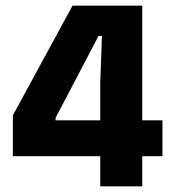

<svg xmlns="http://www.w3.org/2000/svg" viewBox="-20 -659 611 679"><path d="M334.5 0V-366L340.5 -532H328.5L176.5 -242V-180L117 -233.5H554.5V-106.5H25.5V-251L236.5 -639H483V0Z"/></svg>

Font: Anek Bangla
Style: Bold
Weight: 700
Designer: Sulekha Rajkumar (Bangla), Yesha Goshar (Latin)
Foundry: Ek Type
Version: Version 1.003